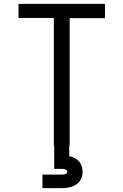

<svg xmlns="http://www.w3.org/2000/svg" viewBox="-20 -755 640 995"><path d="M259 0V-662H76V-735H524V-661H341V0ZM200 220V150H300Q305 150 309.5 149.5Q314 149 318 147.5Q322 146 325.5 143Q329 140 329 135Q329 131 325.5 127.5Q322 124 318 122.5Q314 121 309.5 120.5Q305 120 300 120H261V0H339V54Q353 57 366.5 64Q380 71 389.5 81.5Q399 92 403.5 106.5Q408 121 408 135Q408 155 399.5 173Q391 191 374.5 201.5Q358 212 338.5 216Q319 220 300 220Z"/></svg>

Font: Zed Mono Extended
Style: Regular
Weight: 400
Width: 7
Monospace: yes
Designer: Belleve Invis
Foundry: Belleve Invis
Version: Version 1.0.0; ttfautohint (v1.8.4)